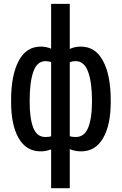

<svg xmlns="http://www.w3.org/2000/svg" viewBox="-20 -782 638 1005"><path d="M38.1 -257.8Q38.1 -387.7 77.6 -462.9Q117.2 -538.1 193.4 -538.1Q208.5 -538.1 221.7 -535.2Q234.9 -532.2 247.6 -527.3V-761.7H345.2V-525.9Q357.9 -531.7 372.1 -534.9Q386.2 -538.1 403.3 -538.1Q479.5 -538.1 519.5 -462.9Q559.6 -387.7 559.6 -257.8V-247.6Q559.6 -127.9 519.5 -58.8Q479.5 10.3 404.3 10.3Q387.2 10.3 372.6 7.1Q357.9 3.9 345.2 -1.5V203.1H247.6V0Q234.4 4.9 221.2 7.6Q208 10.3 192.9 10.3Q117.2 10.3 77.6 -58.8Q38.1 -127.9 38.1 -247.6ZM461.4 -257.8Q461.4 -350.6 441.2 -406.2Q420.9 -461.9 376.5 -461.9Q367.2 -461.9 359.6 -460.4Q352.1 -459 345.2 -456.5V-68.8Q352.1 -66.9 359.9 -65.9Q367.7 -64.9 377 -64.9Q421.4 -64.9 441.4 -113.5Q461.4 -162.1 461.4 -247.6ZM135.3 -247.6Q135.3 -161.6 154.1 -113.3Q172.9 -64.9 217.8 -64.9Q226.6 -64.9 233.6 -65.7Q240.7 -66.4 247.6 -68.8V-457.5Q239.7 -459.5 232.9 -460.7Q226.1 -461.9 218.3 -461.9Q173.8 -461.9 154.5 -406.7Q135.3 -351.6 135.3 -257.8Z"/></svg>

Font: Franco
Style: Regular
Weight: 400
Designer: Google
Version: Version 1.200311; 2013